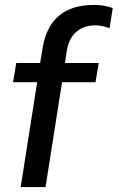

<svg xmlns="http://www.w3.org/2000/svg" viewBox="-20 -760 478 780"><path d="M64 0 131 -426H33L46 -504H143L153 -565Q182 -740 362 -740Q406 -740 438 -727L425 -645Q414 -650 398.5 -653.5Q383 -657 366 -657Q322 -657 291 -631.5Q260 -606 251 -552L244 -504H381L368 -426H232L165 0Z"/></svg>

Font: Mulish SemiBold
Style: Italic
Weight: 600
Italic angle: -9°
Designer: Vernon Adams
Foundry: Vernon Adams
Version: Version 3.603; ttfautohint (v1.8.3)